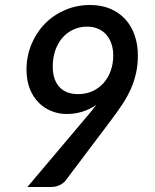

<svg xmlns="http://www.w3.org/2000/svg" viewBox="-20 -748 620 768"><path d="M191 -482Q191 -429.5 217.2 -400.5Q243.5 -371.5 292.5 -371.5Q325 -371.5 351 -383.8Q377 -396 395.2 -417Q413.5 -438 423.2 -466Q433 -494 433 -525.5Q433 -552 425.5 -573.5Q418 -595 404.5 -610Q391 -625 371.8 -633.2Q352.5 -641.5 329 -641.5Q299 -641.5 273.5 -629.8Q248 -618 229.8 -597Q211.5 -576 201.2 -546.5Q191 -517 191 -482ZM329 -283.5Q339 -295.5 348 -306.5Q357 -317.5 365 -328.5Q339.5 -310.5 309.2 -301.2Q279 -292 247 -292Q214.5 -292 185.5 -303.8Q156.5 -315.5 134.2 -338Q112 -360.5 99 -393.5Q86 -426.5 86 -469.5Q86 -523 105.5 -570.2Q125 -617.5 159 -652.5Q193 -687.5 239.8 -707.8Q286.5 -728 340.5 -728Q385.5 -728 421 -713Q456.5 -698 481 -671.2Q505.5 -644.5 518.5 -607.2Q531.5 -570 531.5 -526Q531.5 -488.5 524.2 -455.8Q517 -423 503.5 -392.5Q490 -362 470.2 -332Q450.5 -302 426 -269.5L241 -24Q232.5 -14 217.5 -7Q202.5 0 185 0H89.5Z"/></svg>

Font: Lato SemiBold
Style: Italic
Weight: 600
Italic angle: -7°
Designer: Lukasz Dziedzic with Adam Twardoch and Botio Nikoltchev
Foundry: tyPoland Lukasz Dziedzic
Version: Version 2.015; 2015-08-06; http://www.latofonts.com/